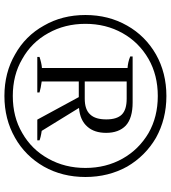

<svg xmlns="http://www.w3.org/2000/svg" viewBox="28 -792 774 870"><g transform="rotate(90 415.0 -357.0)"><path d="M604 -677C548 -708 485 -724 415 -724C345 -724 282 -708 227 -677C171 -645 127 -601 96 -546C64 -490 48 -427 48 -357C48 -287 64 -224 96 -169C127 -113 171 -69 227 -38C282 -6 345 10 415 10C485 10 548 -6 604 -38C659 -69 703 -113 735 -169C766 -224 782 -287 782 -357C782 -427 766 -490 735 -546C703 -601 659 -645 604 -677ZM583 -71C534 -42 478 -28 415 -28C352 -28 296 -42 247 -71C197 -99 158 -138 130 -189C102 -239 88 -295 88 -357C88 -419 102 -475 130 -525C158 -575 197 -614 247 -643C296 -671 352 -685 415 -685C478 -685 534 -671 583 -643C632 -614 671 -575 699 -525C727 -475 741 -419 741 -357C741 -295 727 -239 699 -189C671 -138 632 -99 583 -71ZM573 -159C573 -159 469 -328 469 -328C507 -331 535 -344 554 -366C573 -387 582 -416 582 -451C582 -489 571 -519 549 -540C526 -561 491 -571 444 -571C444 -571 236 -571 236 -571C236 -571 236 -560 236 -560C253 -553 271 -549 288 -548C288 -548 288 -160 288 -160C273 -159 256 -155 238 -149C238 -149 238 -139 238 -139C238 -139 399 -139 399 -139C399 -139 399 -149 399 -149C386 -153 370 -156 349 -159C349 -159 349 -327 349 -327C349 -327 420 -327 420 -327C420 -327 522 -139 522 -139C522 -139 616 -139 616 -139C616 -139 616 -149 616 -149C609 -152 594 -156 573 -159ZM349 -354C349 -354 349 -544 349 -544C349 -544 427 -544 427 -544C460 -544 484 -537 499 -522C514 -507 521 -483 521 -452C521 -419 514 -395 499 -379C484 -362 460 -354 427 -354C427 -354 349 -354 349 -354Z"/></g></svg>

Font: BUSH 25 TRIRONG
Style: Regular
Weight: 400
Designer: Katatrad Team
Foundry: CadsonDemak